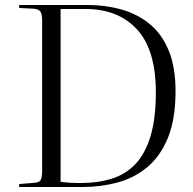

<svg xmlns="http://www.w3.org/2000/svg" viewBox="-20 -750 775 770"><path d="M57 0V-12L118 -17Q137 -18 143 -28Q149 -38 149 -65V-667Q149 -693 142.5 -703Q136 -713 116 -715L57 -718V-730H330Q403 -730 467 -712Q531 -694 580 -654Q629 -614 656.5 -547.5Q684 -481 684 -385Q684 -272 653.5 -197.5Q623 -123 570.5 -79.5Q518 -36 451 -18Q384 0 311 0ZM305 -16Q373 -16 428.5 -33.5Q484 -51 523 -92Q562 -133 583.5 -203.5Q605 -274 605 -380Q605 -550 529.5 -632Q454 -714 323 -714H223V-21Q256 -16 305 -16Z"/></svg>

Font: Literata 72pt Light
Style: Regular
Weight: 300
Designer: Latin by Veronika Burian and Jose Scaglione. Greek by Irene Vlachou. Cyrillic by Vera Evstafieva.
Foundry: TypeTogether
Version: Version 3.002